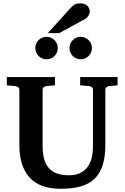

<svg xmlns="http://www.w3.org/2000/svg" viewBox="-20 -1145 769 1181"><path d="M649.9 -615.2Q641.6 -614.3 634.8 -608.4Q627.9 -602.5 627.9 -592.8V-253.9Q627.9 -180.2 611.3 -128.7Q594.7 -77.1 561 -44.9Q527.3 -12.7 475.8 1.7Q424.3 16.1 354 16.1Q225.1 16.1 162.1 -53Q99.1 -122.1 99.1 -253.9V-592.8Q99.1 -602.5 92 -608.4Q85 -614.3 76.2 -615.2L22 -620.1V-670.9H317.9V-620.1L264.2 -615.2Q255.9 -614.3 249 -608.4Q242.2 -602.5 242.2 -592.8V-246.1Q242.2 -152.3 281.7 -109.6Q321.3 -66.9 403.8 -66.9Q443.4 -66.9 471.2 -79.8Q499 -92.8 517.1 -116.2Q535.2 -139.6 543.5 -172.6Q551.8 -205.6 551.8 -246.1V-592.8Q551.8 -602.5 545.4 -608.4Q539.1 -614.3 529.8 -615.2L473.1 -620.1V-670.9H703.1V-620.1ZM335.4 -849.1Q335.4 -835 330.1 -822.5Q324.7 -810.1 315.2 -800.5Q305.7 -791 293 -785.6Q280.3 -780.3 266.1 -780.3Q252 -780.3 239.3 -785.6Q226.6 -791 217.3 -800.5Q208 -810.1 202.6 -822.5Q197.3 -835 197.3 -849.1Q197.3 -863.3 202.6 -876Q208 -888.7 217.3 -898.2Q226.6 -907.7 239.3 -913.1Q252 -918.5 266.1 -918.5Q280.3 -918.5 293 -913.1Q305.7 -907.7 315.2 -898.2Q324.7 -888.7 330.1 -876Q335.4 -863.3 335.4 -849.1ZM545.4 -849.1Q545.4 -835 540 -822.5Q534.7 -810.1 525.1 -800.5Q515.6 -791 502.9 -785.6Q490.2 -780.3 476.1 -780.3Q461.9 -780.3 449.5 -785.6Q437 -791 427.5 -800.5Q418 -810.1 412.6 -822.5Q407.2 -835 407.2 -849.1Q407.2 -863.3 412.6 -876Q418 -888.7 427.5 -898.2Q437 -907.7 449.5 -913.1Q461.9 -918.5 476.1 -918.5Q490.2 -918.5 502.9 -913.1Q515.6 -907.7 525.1 -898.2Q534.7 -888.7 540 -876Q545.4 -863.3 545.4 -849.1ZM532.2 -1071.8Q532.2 -1066.9 530 -1060.8Q527.8 -1054.7 524.4 -1048.8Q521 -1043 516.1 -1037.8Q511.2 -1032.7 506.3 -1029.8L344.2 -941.4H274.4L411.1 -1092.8Q419.9 -1102.1 427 -1108.2Q434.1 -1114.3 441.2 -1117.9Q448.2 -1121.6 456.1 -1123Q463.9 -1124.5 474.1 -1124.5Q490.2 -1124.5 501.2 -1119.6Q512.2 -1114.7 519.3 -1107.2Q526.4 -1099.6 529.3 -1090.1Q532.2 -1080.6 532.2 -1071.8Z"/></svg>

Font: Charis SIL
Style: Bold
Weight: 700
Foundry: SIL International
Version: Version 4.112